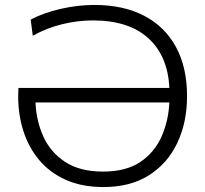

<svg xmlns="http://www.w3.org/2000/svg" viewBox="-20 -746 830 776"><path d="M398.5 10Q311 10 246.2 -19Q181.5 -48 138.8 -98.8Q96 -149.5 74.8 -215.5Q53.5 -281.5 53.5 -356L54.5 -390.5H664.5Q658.5 -520 579.2 -591.8Q500 -663.5 355.5 -663.5Q294.5 -663.5 231.5 -648.2Q168.5 -633 112.5 -601.5L104 -667Q156.5 -694.5 225.5 -710.2Q294.5 -726 361.5 -726Q479 -726 562.8 -682.2Q646.5 -638.5 691.2 -556Q736 -473.5 736 -357.5Q736 -251.5 696.5 -168.2Q657 -85 581.8 -37.5Q506.5 10 398.5 10ZM396.5 -52.5Q489 -52.5 546.8 -91.2Q604.5 -130 632.8 -193.8Q661 -257.5 664.5 -332H123.5Q126.5 -258 155.2 -194.2Q184 -130.5 243.5 -91.5Q303 -52.5 396.5 -52.5Z"/></svg>

Font: Commissioner Light
Style: Regular
Weight: 300
Designer: Kostas Bartsokas
Foundry: Kostas Bartsokas
Version: Version 1.000; ttfautohint (v1.8.3)